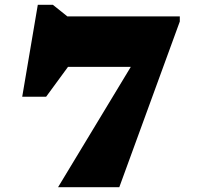

<svg xmlns="http://www.w3.org/2000/svg" viewBox="-20 -775 815 795"><path d="M724.5 -686 474 0H220.5L521.5 -498H261.5L171 -374.5H72L136.5 -755H199L259 -707H724.5Z"/></svg>

Font: Newsreader Caption ExtraBold
Style: Regular
Weight: 800
Designer: Hugues Gentile
Foundry: Production Type
Version: Version 1.001